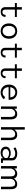

<svg xmlns="http://www.w3.org/2000/svg" viewBox="2606 -3396 801 6053"><g transform="rotate(90 3006.5 -369.5)"><path d="M204.5 -139.5V-658.5H282V-142Q282 -106.5 292.5 -85.5Q303 -64.5 321 -55.2Q339 -46 361.5 -46Q384.5 -46 404.2 -55.2Q424 -64.5 436 -85.8Q448 -107 448 -144H513.5Q513.5 -102 500.2 -72.8Q487 -43.5 464.8 -25.5Q442.5 -7.5 414 1Q385.5 9.5 354 9.5Q321.5 9.5 294.5 1.2Q267.5 -7 247.2 -25Q227 -43 215.8 -71.5Q204.5 -100 204.5 -139.5ZM75.5 -438.5V-500H516.5V-438.5Z M959 11Q927 11 893.2 2.2Q859.5 -6.5 828.2 -25.5Q797 -44.5 772 -75.2Q747 -106 732.5 -149.5Q718 -193 718 -251Q718 -308.5 732.5 -352Q747 -395.5 772 -426Q797 -456.5 828.2 -475.5Q859.5 -494.5 893.2 -503.2Q927 -512 959 -512Q991.5 -512 1025.2 -503.2Q1059 -494.5 1090.2 -475.5Q1121.5 -456.5 1146.5 -426Q1171.5 -395.5 1186 -352Q1200.5 -308.5 1200.5 -251Q1200.5 -193 1186 -149.5Q1171.5 -106 1146.5 -75.2Q1121.5 -44.5 1090.2 -25.5Q1059 -6.5 1025.2 2.2Q991.5 11 959 11ZM959 -51Q985.5 -51 1013.5 -60.8Q1041.5 -70.5 1066 -93.5Q1090.5 -116.5 1106 -155Q1121.5 -193.5 1121.5 -251Q1121.5 -307.5 1106 -345.8Q1090.5 -384 1066 -407Q1041.5 -430 1013.5 -440Q985.5 -450 959 -450Q933 -450 904.8 -440Q876.5 -430 852.2 -407Q828 -384 812.5 -345.8Q797 -307.5 797 -251Q797 -193.5 812.5 -155Q828 -116.5 852.2 -93.5Q876.5 -70.5 904.8 -60.8Q933 -51 959 -51Z M1486 -139.5V-658.5H1563.5V-142Q1563.5 -106.5 1574 -85.5Q1584.5 -64.5 1602.5 -55.2Q1620.5 -46 1643 -46Q1666 -46 1685.8 -55.2Q1705.5 -64.5 1717.5 -85.8Q1729.5 -107 1729.5 -144H1795Q1795 -102 1781.8 -72.8Q1768.5 -43.5 1746.2 -25.5Q1724 -7.5 1695.5 1Q1667 9.5 1635.5 9.5Q1603 9.5 1576 1.2Q1549 -7 1528.8 -25Q1508.5 -43 1497.2 -71.5Q1486 -100 1486 -139.5ZM1357 -438.5V-500H1798V-438.5Z M2136 -139.5V-658.5H2213.5V-142Q2213.5 -106.5 2224 -85.5Q2234.5 -64.5 2252.5 -55.2Q2270.5 -46 2293 -46Q2316 -46 2335.8 -55.2Q2355.5 -64.5 2367.5 -85.8Q2379.5 -107 2379.5 -144H2445Q2445 -102 2431.8 -72.8Q2418.5 -43.5 2396.2 -25.5Q2374 -7.5 2345.5 1Q2317 9.5 2285.5 9.5Q2253 9.5 2226 1.2Q2199 -7 2178.8 -25Q2158.5 -43 2147.2 -71.5Q2136 -100 2136 -139.5ZM2007 -438.5V-500H2448V-438.5Z M2889 11Q2846 11 2803 -4.2Q2760 -19.5 2724.5 -51.2Q2689 -83 2667.5 -132.5Q2646 -182 2646 -251Q2646 -320 2667.8 -369.5Q2689.5 -419 2725.2 -450.5Q2761 -482 2804.2 -497Q2847.5 -512 2891 -512Q2936.5 -512 2979 -497.2Q3021.5 -482.5 3055 -453.2Q3088.5 -424 3108 -380.2Q3127.5 -336.5 3127.5 -278.5Q3127.5 -270 3126.8 -259Q3126 -248 3124.5 -240.5H2707V-293.5H3045Q3045 -297 3045 -298.2Q3045 -299.5 3045 -303Q3045 -350 3023.5 -383Q3002 -416 2966.8 -433.2Q2931.5 -450.5 2891.5 -450.5Q2863 -450.5 2833.8 -439.5Q2804.5 -428.5 2780 -404.8Q2755.5 -381 2740.8 -343Q2726 -305 2726 -251.5Q2726 -184.5 2750.2 -140Q2774.5 -95.5 2812.8 -73.2Q2851 -51 2892.5 -51Q2932.5 -51 2962.5 -63.5Q2992.5 -76 3011.5 -95Q3030.5 -114 3037 -133L3109 -96.5Q3099 -76.5 3079.5 -57.2Q3060 -38 3032 -22.8Q3004 -7.5 2968 1.8Q2932 11 2889 11Z M3335.5 0V-500H3405.5L3412.5 -399V0ZM3667.5 0V-284Q3667.5 -342 3655.2 -378Q3643 -414 3617.8 -430.8Q3592.5 -447.5 3553.5 -447.5Q3526 -447.5 3500.8 -436.2Q3475.5 -425 3455.8 -405Q3436 -385 3424 -358.8Q3412 -332.5 3410.5 -302L3384 -308Q3384 -347 3396.5 -383.2Q3409 -419.5 3433.2 -448.5Q3457.5 -477.5 3493.2 -494.5Q3529 -511.5 3576 -511.5Q3615.5 -511.5 3646.8 -499.5Q3678 -487.5 3700 -461.5Q3722 -435.5 3733.5 -394.5Q3745 -353.5 3745 -295.5V0Z M3989 0V-750H4066V0ZM4320.5 0V-284Q4320.5 -342 4308.2 -378Q4296 -414 4270.8 -430.8Q4245.5 -447.5 4206.5 -447.5Q4179 -447.5 4153.8 -436.2Q4128.5 -425 4108.8 -405Q4089 -385 4077 -358.8Q4065 -332.5 4063.5 -302L4037 -308Q4037 -347 4049.5 -383.2Q4062 -419.5 4086.2 -448.5Q4110.5 -477.5 4146.2 -494.5Q4182 -511.5 4229 -511.5Q4268.5 -511.5 4299.8 -499.5Q4331 -487.5 4352.8 -461.5Q4374.5 -435.5 4386 -394.5Q4397.5 -353.5 4397.5 -295.5V0Z M4796.5 11Q4753.5 11 4717.8 0.2Q4682 -10.5 4656.2 -31.2Q4630.5 -52 4616.5 -82.2Q4602.5 -112.5 4602.5 -151.5Q4602.5 -184 4614 -209.5Q4625.5 -235 4646 -253.5Q4666.5 -272 4692.8 -284.2Q4719 -296.5 4748.2 -302.2Q4777.5 -308 4807 -308Q4844.5 -308 4875.8 -300Q4907 -292 4929 -280Q4951 -268 4960.5 -256.5V-339Q4960.5 -370.5 4948.5 -391.8Q4936.5 -413 4916.2 -425.5Q4896 -438 4870.8 -443.5Q4845.5 -449 4818.5 -449Q4793 -449 4769 -443.5Q4745 -438 4724.2 -429.8Q4703.5 -421.5 4687.2 -411.8Q4671 -402 4660.5 -393L4623.5 -451.5Q4641 -466 4670.8 -479.8Q4700.5 -493.5 4739.8 -502.8Q4779 -512 4825 -512Q4854 -512 4884.2 -507Q4914.5 -502 4941.8 -490.5Q4969 -479 4990.8 -460Q5012.5 -441 5025 -413.8Q5037.5 -386.5 5037.5 -349.5V-61.5H5115V0H4973L4966.5 -65Q4957 -48.5 4934.5 -31Q4912 -13.5 4877.2 -1.2Q4842.5 11 4796.5 11ZM4813.5 -50Q4855.5 -50 4885.2 -63Q4915 -76 4933.5 -93.5Q4952 -111 4960.5 -125V-197Q4950.5 -211 4928 -224Q4905.5 -237 4876.5 -245.8Q4847.5 -254.5 4818.5 -254.5Q4783.5 -254.5 4751.5 -244.2Q4719.5 -234 4699 -212Q4678.5 -190 4678.5 -154.5Q4678.5 -119 4695.2 -95.8Q4712 -72.5 4742.2 -61.2Q4772.5 -50 4813.5 -50Z M5867 0V-301.5Q5867 -374.5 5841.2 -411Q5815.5 -447.5 5757.5 -447.5Q5721 -447.5 5689.8 -427.2Q5658.5 -407 5638.8 -374.5Q5619 -342 5617.5 -305L5582.5 -310Q5582.5 -347.5 5597.5 -383.2Q5612.5 -419 5639.2 -448Q5666 -477 5702.8 -494.2Q5739.5 -511.5 5783 -511.5Q5836 -511.5 5871.8 -491Q5907.5 -470.5 5925.8 -426.8Q5944 -383 5944 -312.5V0ZM5216 0V-500H5287.5L5293 -394.5V0ZM5541 0V-301.5Q5541 -374.5 5515.2 -411Q5489.5 -447.5 5431.5 -447.5Q5395 -447.5 5364 -427.2Q5333 -407 5313.8 -374.5Q5294.5 -342 5292.5 -305L5257.5 -310Q5258 -347.5 5273 -383.2Q5288 -419 5315 -448Q5342 -477 5378.2 -494.2Q5414.5 -511.5 5457 -511.5Q5537 -511.5 5577.5 -467Q5618 -422.5 5618 -330V0Z"/></g></svg>

Font: Trispace Thin Light
Style: Regular
Weight: 300
Version: Version 1.210